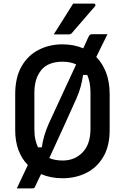

<svg xmlns="http://www.w3.org/2000/svg" viewBox="-20 -965 690 1061"><path d="M384 -945H499Q505 -945 507 -940Q509 -935 505 -930Q486 -909 472.5 -893Q459 -877 446 -862Q433 -847 416.5 -828Q400 -809 376 -781Q370 -775 360 -775H277Q306 -820 330.5 -859.5Q355 -899 384 -945ZM325 -720Q388 -720 440 -698Q448 -716 455 -730.5Q462 -745 467 -757Q473 -770 477 -773Q481 -776 491 -776H574Q558 -744 542.5 -712.5Q527 -681 512 -650Q546 -616 566 -564.5Q586 -513 586 -444V-246Q586 -158 551 -98.5Q516 -39 457 -9.5Q398 20 325 20Q260 20 207 -3Q198 15 190.5 31Q183 47 175 64Q171 73 168 74.5Q165 76 158 76H73Q87 46 104 10Q121 -26 134 -53Q101 -86 82.5 -134.5Q64 -183 64 -246V-444Q64 -537 99 -598Q134 -659 193.5 -689.5Q253 -720 325 -720ZM170 -251Q170 -218 175.5 -193.5Q181 -169 190 -151H211Q220 -216 250 -283Q288 -366 329 -454Q370 -542 401 -609Q369 -624 327 -624Q245 -624 207.5 -577Q170 -530 170 -454ZM255 -97Q254 -94 252 -92Q267 -85 285.5 -81.5Q304 -78 327 -78Q393 -78 436.5 -123Q480 -168 480 -253V-454Q480 -485 475 -509Q470 -533 462 -551H439Q435 -521 426 -487Q417 -453 402 -420Q366 -340 329 -258.5Q292 -177 255 -97Z"/></svg>

Font: Recursive Sn Lnr St Med
Style: Regular
Weight: 500
Version: Version 1.085;hotconv 1.1.0;makeotfexe 2.6.0; ttfautohint (v